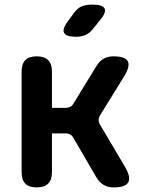

<svg xmlns="http://www.w3.org/2000/svg" viewBox="-20 -805 640 835"><path d="M140 10Q106 10 90 -6.5Q74 -23 74 -56V-494Q74 -527 90 -543.5Q106 -560 140 -560Q173 -560 189.5 -543.5Q206 -527 206 -494V-336H266Q278 -336 286.5 -341Q295 -346 301 -357L399 -517Q412 -539 430.5 -549.5Q449 -560 473 -560Q524 -560 535.5 -539Q547 -518 521 -475L415 -303Q409 -293 409 -283Q409 -273 415 -263L525 -77Q550 -33 537.5 -11.5Q525 10 474 10Q449 10 430.5 -1Q412 -12 399 -34L300 -204Q295 -214 286 -219.5Q277 -225 265 -225H206V-56Q206 -23 189.5 -6.5Q173 10 140 10ZM312 -645Q267 -645 258.5 -662.5Q250 -680 277 -715L302 -749Q318 -771 337 -778Q356 -785 382 -785Q427 -785 435 -767.5Q443 -750 414 -716L384 -679Q370 -661 352 -653Q334 -645 312 -645Z"/></svg>

Font: Maple Mono Normal NL
Style: Bold
Weight: 700
Monospace: yes
Designer: subframe7536
Version: Version 7.000